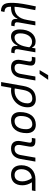

<svg xmlns="http://www.w3.org/2000/svg" viewBox="1528 -2363 1064 4160"><g transform="rotate(90 2060.0 -283.0)"><path d="M222.2 229 239.7 153.3 219.7 150.4C138.7 138.2 126.5 93.8 125.5 10.3H129.9C273.9 12.7 346.2 -42 383.8 -127.9H392.6C380.9 -26.9 415 4.9 511.7 4.9H536.6L549.3 -66.9H531.7C471.2 -66.9 454.1 -89.8 465.8 -154.8L529.8 -517.1H443.8L411.6 -335.9V-336.9C381.3 -149.4 282.2 -65.9 152.3 -66.4L126.5 -66.9C132.3 -166.5 156.7 -301.8 199.2 -514.6L118.7 -527.3C72.3 -308.6 45.9 -165 42 -44.9C36.6 132.8 63 219.2 214.4 228.5Z M1015.1 -444.3H1009.8C988.8 -492.2 954.6 -522.5 878.4 -522.5C721.7 -522.5 617.7 -385.3 617.7 -179.2C617.7 -59.1 672.9 10.3 770 10.3C857.4 10.3 926.8 -39.6 964.8 -128.4H976.6C964.4 -32.7 996.6 4.9 1090.3 4.9H1121.1L1133.8 -66.9H1111.8C1055.2 -66.9 1038.6 -91.3 1048.3 -147L1113.3 -517.6H1028.3ZM883.3 -445.8C945.3 -445.8 981.9 -417.5 1004.9 -386.2L994.1 -325.7C964.4 -157.7 889.6 -66.4 793.5 -66.4C736.3 -66.4 702.6 -110.4 702.6 -188C702.6 -335 775.4 -445.8 883.3 -445.8Z M1437 9.8C1565.4 9.8 1642.6 -60.5 1667.5 -200.2L1723.1 -517.6H1637.7L1582 -200.2C1566.9 -111.8 1522 -66.9 1450.2 -66.9C1378.9 -66.9 1350.1 -111.8 1365.7 -200.2L1396.5 -376C1414.1 -474.1 1379.4 -517.6 1282.2 -517.6H1223.6L1210.4 -440.9H1268.1C1306.6 -440.9 1318.8 -421.4 1310.5 -372.6L1280.3 -200.2C1257.3 -68.4 1315.4 9.8 1437 9.8ZM1498.5 -609.4H1580.6L1710 -794.9H1608.9Z M2130.4 -527.3C1965.3 -527.3 1874.5 -441.4 1841.8 -253.9L1757.8 224.6H1844.7L1883.3 6.3C1901.4 8.3 1918.9 9.8 1937.5 9.8C2147 9.8 2304.7 -145.5 2304.7 -351.6C2304.7 -463.9 2241.2 -527.3 2130.4 -527.3ZM1896.5 -70.3 1928.2 -250.5C1952.1 -387.7 2011.2 -450.7 2115.7 -450.7C2181.6 -450.7 2219.2 -412.6 2219.2 -346.7C2219.2 -187.5 2102.5 -67.4 1948.2 -67.4C1929.2 -67.4 1911.6 -68.4 1896.5 -70.3Z M2588.9 9.8C2762.2 9.8 2864.7 -117.2 2864.7 -331.5C2864.7 -455.1 2797.4 -527.3 2683.6 -527.3C2510.7 -527.3 2408.2 -398.4 2408.2 -181.2C2408.2 -61 2475.6 9.8 2588.9 9.8ZM2604 -66.9C2534.7 -66.9 2493.2 -116.2 2493.2 -200.2C2493.2 -357.4 2560.1 -450.7 2672.4 -450.7C2740.2 -450.7 2779.3 -400.9 2779.3 -317.4C2779.3 -159.7 2713.9 -66.9 2604 -66.9Z M3194.8 9.8C3323.2 9.8 3400.4 -60.5 3425.3 -200.2L3481 -517.6H3395.5L3339.8 -200.2C3324.7 -111.8 3279.8 -66.9 3208 -66.9C3136.7 -66.9 3107.9 -111.8 3123.5 -200.2L3154.3 -376C3171.9 -474.1 3137.2 -517.6 3040 -517.6H2981.4L2968.3 -440.9H3025.9C3064.5 -440.9 3076.7 -421.4 3068.4 -372.6L3038.1 -200.2C3015.1 -68.4 3073.2 9.8 3194.8 9.8Z M3767.1 9.8C3912.1 9.8 3994.6 -80.1 3994.6 -236.8C3994.6 -305.7 3973.6 -376.5 3929.2 -442.4H4106L4119.6 -519H3863.8C3681.2 -519 3560.5 -398.4 3560.5 -215.8C3560.5 -72.3 3635.7 9.8 3767.1 9.8ZM3838.9 -441.4C3887.7 -371.6 3909.2 -298.3 3909.2 -236.8C3909.2 -128.9 3860.4 -66.9 3774.4 -66.9C3692.9 -66.9 3646 -120.6 3646 -213.9C3646 -342.8 3721.7 -430.2 3838.9 -441.4Z"/></g></svg>

Font: Cascadia Mono NF SemiLight
Style: Italic
Weight: 350
Italic angle: -10°
Monospace: yes
Designer: Aaron Bell
Foundry: Saja Typeworks
Version: Version 2404.023